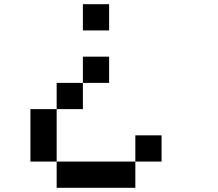

<svg xmlns="http://www.w3.org/2000/svg" viewBox="-20 -770 1040 915"><path d="M375 -750H500V-625H375ZM375 -500H500V-375H375ZM250 -375H375V-250H250ZM125 -250H250V0H125ZM250 0H625V125H250ZM625 -125H750V0H625Z"/></svg>

Font: Pixel Operator Mono 8
Style: Regular
Weight: 400
Monospace: yes
Designer: Jayvee Enaguas (HarvettFox96)
Foundry: The Grandoplex Project
Version: Version 1.5.0 (October 25, 2015)